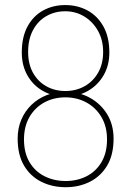

<svg xmlns="http://www.w3.org/2000/svg" viewBox="-20 -741 523 770"><path d="M435.5 -185.1Q435.5 -120.1 409.7 -76.9Q383.8 -33.7 340.3 -12Q296.9 9.8 243.7 9.8Q189.5 9.8 145.8 -12Q102.1 -33.7 76.4 -76.9Q50.8 -120.1 50.8 -185.1Q50.8 -226.6 65.4 -261Q80.1 -295.4 106.2 -320.6Q132.3 -345.7 167 -359.4Q201.7 -373 242.2 -373Q296.4 -373 340.1 -349.1Q383.8 -325.2 409.7 -283Q435.5 -240.7 435.5 -185.1ZM409.2 -181.6Q409.2 -233.9 386.7 -271.7Q364.3 -309.6 326.4 -330.1Q288.6 -350.6 242.2 -350.6Q195.3 -350.6 157.7 -330.1Q120.1 -309.6 98.1 -271.7Q76.2 -233.9 76.2 -181.6Q76.2 -128.4 98.1 -91.1Q120.1 -53.7 158.2 -34.4Q196.3 -15.1 243.7 -15.1Q290 -15.1 327.6 -34.4Q365.2 -53.7 387.2 -91.1Q409.2 -128.4 409.2 -181.6ZM418.5 -530.3Q418.5 -478 394.8 -438Q371.1 -397.9 331.3 -375.7Q291.5 -353.5 242.2 -353.5Q192.9 -353.5 153.1 -375.7Q113.3 -397.9 90.3 -438Q67.4 -478 67.4 -530.3Q67.4 -592.3 90.3 -634.8Q113.3 -677.2 152.8 -699Q192.4 -720.7 241.7 -720.7Q291 -720.7 331.1 -699Q371.1 -677.2 394.8 -634.8Q418.5 -592.3 418.5 -530.3ZM393.6 -532.7Q393.6 -580.6 373 -617.2Q352.5 -653.8 318.1 -674.8Q283.7 -695.8 241.7 -695.8Q199.7 -695.8 165.8 -676.3Q131.8 -656.7 112.3 -620.1Q92.8 -583.5 92.8 -532.7Q92.8 -484.4 112.3 -449.2Q131.8 -414.1 165.8 -395Q199.7 -376 242.2 -376Q284.7 -376 318.8 -395Q353 -414.1 373.3 -449.2Q393.6 -484.4 393.6 -532.7Z"/></svg>

Font: Roboto Condensed Thin
Style: Regular
Weight: 250
Width: 3
Designer: Christian Robertson
Foundry: Google
Version: Version 3.009; 2024